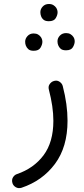

<svg xmlns="http://www.w3.org/2000/svg" viewBox="-20 -685 428 980"><path d="M252 -270.5Q269.5 -277.3 283.2 -268.3Q296.9 -259.3 300.3 -245.6Q324.7 -151.9 324.7 -68.4Q324.7 65.4 260.5 151.6Q196.3 237.8 89.8 273.4Q73.7 278.3 60.5 270.5Q47.4 262.7 43.5 249.5Q38.6 232.4 46.4 220Q54.2 207.5 66.4 203.6Q152.3 174.3 202.4 107.4Q252.4 40.5 252.4 -68.4Q252.4 -104.5 246.6 -144.3Q240.7 -184.1 229.5 -227.1Q225.1 -243.7 233.2 -255.1Q241.2 -266.6 252 -270.5ZM186 -623Q186 -638.7 198 -651.6Q210 -664.6 229.5 -664.6Q243.2 -664.6 252.4 -658.9Q261.7 -653.3 267.1 -645Q273.9 -633.8 273.9 -622.1Q273.9 -608.4 264.6 -592.5Q255.4 -576.7 229 -576.7Q211.4 -576.7 202.1 -584.5Q192.9 -592.3 189.5 -603Q186 -611.8 186 -623ZM273.4 -474.6Q273.4 -490.2 285.6 -503.2Q297.9 -516.1 317.4 -516.1Q330.6 -516.1 339.8 -510.5Q349.1 -504.9 354.5 -496.6Q361.3 -486.8 361.3 -473.6Q361.3 -460 352.1 -444.1Q342.8 -428.2 316.9 -428.2Q298.8 -428.2 289.8 -436Q280.8 -443.8 276.9 -454.6Q273.4 -463.4 273.4 -474.6ZM108.4 -472.2Q108.4 -487.8 120.4 -501Q132.3 -514.2 151.9 -514.2Q165.5 -514.2 174.8 -508.5Q184.1 -502.9 189.5 -494.6Q196.3 -483.4 196.3 -471.7Q196.3 -458 187 -441.9Q177.7 -425.8 151.9 -425.8Q133.8 -425.8 124.8 -433.8Q115.7 -441.9 111.8 -452.6Q108.4 -461.4 108.4 -472.2Z"/></svg>

Font: Mikhak Regular
Style: Regular
Weight: 400
Designer: Amin Abedi
Version: Version 3.3